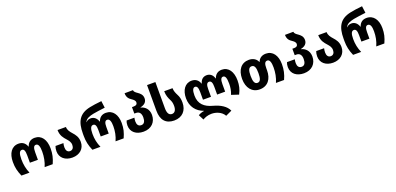

<svg xmlns="http://www.w3.org/2000/svg" viewBox="17 -1994 7153 3468"><g transform="rotate(-20 3593.0 -260.0)"><path d="M105 0H260C222 -85 204 -178 204 -276C204 -389 226 -434 271 -434C312 -434 328 -393 328 -308V-166H482V-308C482 -393 498 -434 540 -434C590 -434 606 -371 606 -279C606 -183 589 -86 551 0H706C750 -99 768 -177 768 -282C768 -448 693 -560 560 -560C482 -560 431 -519 408 -449H403C380 -518 329 -560 250 -560C117 -560 43 -447 43 -282C43 -176 61 -101 105 0Z M1084 10C1224 10 1321 -75 1321 -206C1321 -300 1277 -355 1234 -403C1195 -447 1160 -490 1160 -550H999C999 -441 1051 -384 1095 -335C1128 -297 1158 -263 1158 -206C1158 -151 1131 -115 1083 -115C1033 -115 1008 -154 1008 -213C1008 -241 1012 -267 1018 -292H866C855 -260 849 -236 849 -195C849 -66 948 10 1084 10Z M1469 0H1624C1586 -85 1568 -170 1568 -268C1568 -373 1590 -418 1635 -418C1676 -418 1692 -378 1692 -300V-174H1846V-300C1846 -377 1862 -418 1903 -418C1954 -418 1970 -356 1970 -271C1970 -176 1953 -86 1914 0H2070C2114 -99 2132 -169 2132 -274C2132 -432 2057 -544 1923 -544C1846 -544 1795 -504 1772 -433H1767C1745 -503 1695 -544 1634 -544C1600 -544 1566 -535 1542 -505H1538C1562 -567 1635 -590 1707 -605C1757 -615 1855 -628 1938 -638L1921 -770C1824 -761 1748 -749 1694 -738C1475 -694 1407 -559 1407 -332V-288C1407 -185 1425 -101 1469 0Z M2452 10C2605 10 2696 -88 2696 -224C2696 -339 2622 -401 2547 -418V-422C2622 -438 2673 -478 2673 -551C2673 -622 2629 -656 2590 -684C2555 -708 2527 -728 2525 -761L2364 -760C2364 -675 2406 -641 2445 -615C2478 -592 2508 -570 2508 -533C2508 -501 2489 -479 2439 -479H2404V-355H2439C2498 -355 2533 -314 2533 -236C2533 -164 2510 -115 2452 -115C2398 -115 2372 -154 2372 -213C2372 -239 2375 -262 2380 -285H2230C2219 -257 2213 -232 2213 -195C2213 -66 2312 10 2452 10Z M3041 10C3198 10 3290 -92 3290 -246C3290 -315 3277 -360 3253 -405C3229 -452 3210 -494 3209 -550H3049C3049 -469 3073 -414 3099 -362C3116 -330 3127 -295 3127 -240C3127 -168 3101 -115 3042 -115C2984 -115 2956 -165 2956 -257V-760H2796V-265C2796 -89 2880 10 3041 10Z M3950 250 4069 195C4027 99 3922 35 3787 -1C3633 -42 3536 -125 3536 -289C3536 -390 3558 -434 3598 -434C3639 -434 3655 -393 3655 -308V-166H3809V-316C3809 -393 3825 -434 3868 -434C3911 -434 3927 -392 3927 -316V-166H4081V-308C4081 -395 4098 -434 4137 -434C4178 -434 4199 -389 4199 -278C4199 -207 4189 -142 4161 -75L4300 -29C4344 -115 4361 -187 4361 -282C4361 -447 4287 -560 4157 -560C4080 -560 4029 -518 4006 -449H4001C3983 -519 3933 -560 3868 -560C3798 -560 3753 -519 3735 -449H3730C3707 -518 3656 -560 3577 -560C3449 -560 3375 -448 3375 -295C3375 -133 3464 -21 3601 28V32C3560 37 3515 54 3489 72L3541 173C3582 148 3638 125 3712 125C3791 125 3901 159 3950 250Z M4684 10C4843 10 4924 -106 4924 -269V-308C4924 -392 4940 -434 4988 -434C5035 -434 5053 -371 5053 -279C5053 -183 5036 -86 4997 0H5153C5196 -93 5215 -177 5215 -284C5215 -448 5137 -560 5006 -560C4928 -560 4875 -524 4850 -459H4845C4820 -524 4753 -560 4679 -560C4532 -560 4447 -451 4447 -276C4447 -105 4537 10 4684 10ZM4686 -115C4630 -115 4610 -172 4610 -276C4610 -380 4630 -434 4685 -434C4742 -434 4761 -380 4761 -276C4761 -171 4742 -115 4686 -115Z M5535 10C5688 10 5779 -88 5779 -224C5779 -339 5705 -401 5630 -418V-422C5705 -438 5756 -478 5756 -551C5756 -622 5712 -656 5673 -684C5638 -708 5610 -728 5608 -761L5447 -760C5447 -675 5489 -641 5528 -615C5561 -592 5591 -570 5591 -533C5591 -501 5572 -479 5522 -479H5487V-355H5522C5581 -355 5616 -314 5616 -236C5616 -164 5593 -115 5535 -115C5481 -115 5455 -154 5455 -213C5455 -239 5458 -262 5463 -285H5313C5302 -257 5296 -232 5296 -195C5296 -66 5395 10 5535 10Z M6095 10C6235 10 6332 -75 6332 -206C6332 -300 6288 -355 6245 -403C6206 -447 6171 -490 6171 -550H6010C6010 -441 6062 -384 6106 -335C6139 -297 6169 -263 6169 -206C6169 -151 6142 -115 6094 -115C6044 -115 6019 -154 6019 -213C6019 -241 6023 -267 6029 -292H5877C5866 -260 5860 -236 5860 -195C5860 -66 5959 10 6095 10Z M6480 0H6635C6597 -85 6579 -170 6579 -268C6579 -373 6601 -418 6646 -418C6687 -418 6703 -378 6703 -300V-174H6857V-300C6857 -377 6873 -418 6914 -418C6965 -418 6981 -356 6981 -271C6981 -176 6964 -86 6925 0H7081C7125 -99 7143 -169 7143 -274C7143 -432 7068 -544 6934 -544C6857 -544 6806 -504 6783 -433H6778C6756 -503 6706 -544 6645 -544C6611 -544 6577 -535 6553 -505H6549C6573 -567 6646 -590 6718 -605C6768 -615 6866 -628 6949 -638L6932 -770C6835 -761 6759 -749 6705 -738C6486 -694 6418 -559 6418 -332V-288C6418 -185 6436 -101 6480 0Z"/></g></svg>

Font: Noto Sans Georgian SemiCondensed ExtraBold
Style: Regular
Weight: 800
Width: 4
Designer: Monotype Design Team, Akaki Razmadze
Foundry: Google LLC
Version: Version 2.005